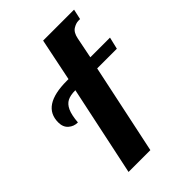

<svg xmlns="http://www.w3.org/2000/svg" viewBox="-223 -856 952 952"><g transform="rotate(-45 253.5 -380.0)"><path d="M201 -473Q166 -473 145.5 -462.5Q125 -452 113 -426Q101 -400 97 -351Q69 -351 48.5 -369Q28 -387 28 -420Q28 -536 204 -536H216L262 -760H479L467 -706H456Q438 -706 418 -693.5Q398 -681 391 -646L369 -536H507L492 -473H354L254 0H101Z"/></g></svg>

Font: Noto Serif CondExtraBold
Style: Italic
Weight: 800
Width: 3
Italic angle: -12°
Designer: Monotype Design Team
Foundry: Monotype Imaging Inc.
Version: Version 1.001